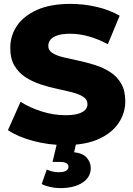

<svg xmlns="http://www.w3.org/2000/svg" viewBox="-20 -734 687 990"><path d="M316 14Q230 14 150.5 -7.5Q71 -29 21 -63L86 -209Q133 -179 194.5 -159.5Q256 -140 317 -140Q358 -140 383 -147.5Q408 -155 419.5 -167.5Q431 -180 431 -197Q431 -221 409 -235Q387 -249 352 -258Q317 -267 274.5 -276Q232 -285 189.5 -299Q147 -313 112 -335.5Q77 -358 55 -394.5Q33 -431 33 -487Q33 -550 67.5 -601Q102 -652 171 -683Q240 -714 343 -714Q412 -714 478.5 -698.5Q545 -683 597 -653L536 -506Q486 -533 437 -546.5Q388 -560 342 -560Q301 -560 276 -551.5Q251 -543 240 -529Q229 -515 229 -497Q229 -474 250.5 -460.5Q272 -447 307.5 -438.5Q343 -430 385.5 -421Q428 -412 470.5 -398.5Q513 -385 548 -362.5Q583 -340 604.5 -303.5Q626 -267 626 -212Q626 -151 591.5 -99.5Q557 -48 488.5 -17Q420 14 316 14ZM290 236Q265 236 238.5 230Q212 224 195 215L221 140Q234 146 249.5 150Q265 154 283 154Q310 154 321.5 146Q333 138 333 126Q333 114 322.5 107.5Q312 101 288 101H251L277 -9H376L362 51Q408 56 428 80Q448 104 448 132Q448 180 405 208Q362 236 290 236Z"/></svg>

Font: Montserrat Thin ExtraBold
Style: Regular
Weight: 800
Version: Version 9.000